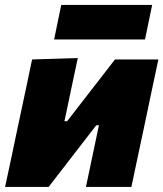

<svg xmlns="http://www.w3.org/2000/svg" viewBox="-27 -734 642 754"><path d="M-7 0Q4.5 -52.5 14.8 -101.8Q25 -151 38.5 -214.5L49 -264Q66 -343 77 -395.5Q88 -448 99 -500.5L278.5 -506Q268.5 -459.5 259 -414.5Q249.5 -369.5 235.5 -302.5L226 -258H236.5L320 -365.5Q371.5 -431.5 424.5 -500.5H595Q587.5 -465.5 580.2 -431.5Q573 -397.5 564.5 -357.2Q556 -317 545 -264L534.5 -214.5Q521 -151.5 510.5 -101.8Q500 -52 489 0H310.5Q321 -49.5 330.5 -94.8Q340 -140 352 -197L361.5 -242H351L271 -138.5Q244.5 -104 217.5 -69.2Q190.5 -34.5 164 0ZM185.5 -579 213.5 -714.5H570.5L542.5 -579Z"/></svg>

Font: Commissioner ExtraBold
Style: Italic
Weight: 800
Italic angle: -12°
Designer: Kostas Bartsokas
Foundry: Kostas Bartsokas
Version: Version 1.000; ttfautohint (v1.8.3)